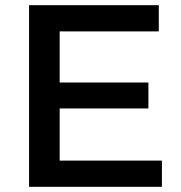

<svg xmlns="http://www.w3.org/2000/svg" viewBox="-20 -720 696 740"><path d="M92 -700H592V-599H210V-402H552V-302H210V-101H604V0H92Z"/></svg>

Font: Argentum Sans
Style: Regular
Weight: 400
Designer: Julieta Ulanovsky, Owen Earl, Chris M. Simpson, Rasmus Andersson, Cristiano Sobral
Foundry: The Argentum Sans Project Authors
Version: Version 3.135; ttfautohint (v1.8.4.7-5d5b-dirty)